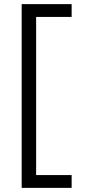

<svg xmlns="http://www.w3.org/2000/svg" viewBox="-20 -720 414 930"><path d="M85 190V-700H327V-638H155V128H327V190Z"/></svg>

Font: Lexend Light
Style: Regular
Weight: 300
Designer: Bonnie Shaver-Troup, Thomas Jockin
Foundry: Lexend
Version: Version 1.007; ttfautohint (v1.8.3)